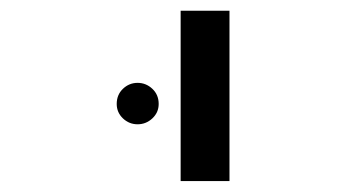

<svg xmlns="http://www.w3.org/2000/svg" viewBox="-20 -619 640 355"><path d="M314 -599.1H404.3V-284.2H314ZM195.8 -426.8Q195.8 -443.8 207.3 -454.8Q218.8 -465.8 234.4 -465.8Q250 -465.8 261.7 -454.8Q273.4 -443.8 273.4 -426.8Q273.4 -411.1 261.7 -400.1Q250 -389.2 234.4 -389.2Q218.8 -389.2 207.3 -400.1Q195.8 -411.1 195.8 -426.8Z"/></svg>

Font: Liberation Mono
Style: Regular
Weight: 400
Monospace: yes
Designer: Steve Matteson
Foundry: Ascender Corporation
Version: Version 2.1.5